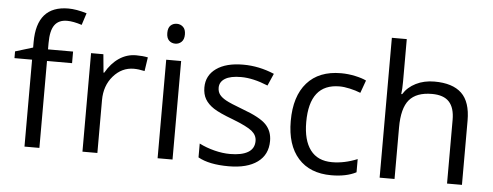

<svg xmlns="http://www.w3.org/2000/svg" viewBox="-51 -897 2668 1039"><g transform="rotate(5 1283.5 -377.5)"><path d="M327.1 -472.2H190.9V0H109.9V-472.2H14.2V-508.8L109.9 -538.1V-567.9Q109.9 -765.1 282.2 -765.1Q324.7 -765.1 381.8 -748L360.8 -683.1Q314 -698.2 280.8 -698.2Q234.9 -698.2 212.9 -667.7Q190.9 -637.2 190.9 -569.8V-535.2H327.1Z M668.9 -544.9Q704.6 -544.9 732.9 -539.1L721.7 -463.9Q688.5 -471.2 663.1 -471.2Q598.1 -471.2 552 -418.5Q505.9 -365.7 505.9 -287.1V0H424.8V-535.2H491.7L501 -436H504.9Q534.7 -488.3 576.7 -516.6Q618.7 -544.9 668.9 -544.9Z M914.1 0H833V-535.2H914.1ZM826.2 -680.2Q826.2 -708 839.8 -720.9Q853.5 -733.9 874 -733.9Q893.6 -733.9 907.7 -720.7Q921.9 -707.5 921.9 -680.2Q921.9 -652.8 907.7 -639.4Q893.6 -626 874 -626Q853.5 -626 839.8 -639.4Q826.2 -652.8 826.2 -680.2Z M1431.2 -146Q1431.2 -71.3 1375.5 -30.8Q1319.8 9.8 1219.2 9.8Q1112.8 9.8 1053.2 -23.9V-99.1Q1091.8 -79.6 1136 -68.4Q1180.2 -57.1 1221.2 -57.1Q1284.7 -57.1 1318.8 -77.4Q1353 -97.7 1353 -139.2Q1353 -170.4 1325.9 -192.6Q1298.8 -214.8 1220.2 -245.1Q1145.5 -272.9 1114 -293.7Q1082.5 -314.5 1067.1 -340.8Q1051.8 -367.2 1051.8 -403.8Q1051.8 -469.2 1105 -507.1Q1158.2 -544.9 1251 -544.9Q1337.4 -544.9 1419.9 -509.8L1391.1 -443.8Q1310.5 -477.1 1245.1 -477.1Q1187.5 -477.1 1158.2 -459Q1128.9 -440.9 1128.9 -409.2Q1128.9 -387.7 1139.9 -372.6Q1150.9 -357.4 1175.3 -343.8Q1199.7 -330.1 1269 -304.2Q1364.3 -269.5 1397.7 -234.4Q1431.2 -199.2 1431.2 -146Z M1776.9 9.8Q1660.6 9.8 1596.9 -61.8Q1533.2 -133.3 1533.2 -264.2Q1533.2 -398.4 1597.9 -471.7Q1662.6 -544.9 1782.2 -544.9Q1820.8 -544.9 1859.4 -536.6Q1897.9 -528.3 1919.9 -517.1L1895 -448.2Q1868.2 -459 1836.4 -466.1Q1804.7 -473.1 1780.3 -473.1Q1617.2 -473.1 1617.2 -265.1Q1617.2 -166.5 1657 -113.8Q1696.8 -61 1774.9 -61Q1841.8 -61 1912.1 -89.8V-18.1Q1858.4 9.8 1776.9 9.8Z M2405.3 0V-346.2Q2405.3 -411.6 2375.5 -443.8Q2345.7 -476.1 2282.2 -476.1Q2197.8 -476.1 2158.9 -430.2Q2120.1 -384.3 2120.1 -279.8V0H2039.1V-759.8H2120.1V-529.8Q2120.1 -488.3 2116.2 -460.9H2121.1Q2145 -499.5 2189.2 -521.7Q2233.4 -543.9 2290 -543.9Q2388.2 -543.9 2437.3 -497.3Q2486.3 -450.7 2486.3 -349.1V0Z"/></g></svg>

Font: f01333215
Style: Regular
Weight: 400
Foundry: Ascender Corporation
Version: Version 1.10